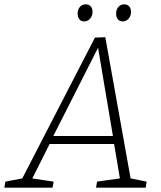

<svg xmlns="http://www.w3.org/2000/svg" viewBox="-55 -868 743 888"><path d="M551 -32 539 -45 623 -28 619 0H389L394 -28L507 -44L501 -34L471 -212L479 -202H166L179 -211L90 -34L86 -44L193 -28L188 0H-35L-30 -28L59 -45L43 -33L384 -694L432 -696ZM187 -230 183 -239H475L469 -229L396 -662H406ZM334 -769Q320 -769 312 -779Q304 -789 304 -805Q304 -824 314.5 -836Q325 -848 342 -848Q356 -848 364.5 -838.5Q373 -829 373 -813Q373 -795 362 -782Q351 -769 334 -769ZM513 -769Q498 -769 490 -779Q482 -789 482 -805Q482 -824 492.5 -836Q503 -848 520 -848Q534 -848 542.5 -838.5Q551 -829 551 -813Q551 -795 540 -782Q529 -769 513 -769Z"/></svg>

Font: Bitter Thin Light
Style: Italic
Weight: 300
Italic angle: -9°
Version: Version 2.002